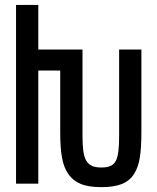

<svg xmlns="http://www.w3.org/2000/svg" viewBox="-20 -749 642 783"><path d="M526.4 -39.1Q543.5 -65.4 550 -105.5Q556.6 -145.5 556.6 -207.5V-546.9H465.8V-195.8Q465.8 -157.2 462.9 -133.1Q460 -108.9 453.1 -94.2Q445.8 -79.6 431.6 -72.8Q417.5 -65.9 393.6 -65.9Q370.1 -65.9 355.2 -72.5Q340.3 -79.1 331.5 -94.2Q323.2 -108.4 319.8 -132.8Q316.4 -157.2 316.4 -195.8V-546.9H136.2V-729H45.4V0H136.2V-461.4H225.6V-207.5Q225.6 -146 232.9 -105.7Q240.2 -65.4 258.8 -39.1Q277.3 -12.2 309.1 1Q340.8 14.2 393.6 14.2Q444.8 14.2 476.6 1.5Q508.3 -11.2 526.4 -39.1Z"/></svg>

Font: Hack Dev
Style: Regular
Weight: 400
Designer: Christopher Simpkins
Foundry: Christopher Simpkins
Version: Version 2.0315